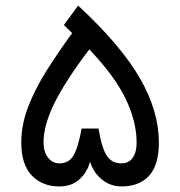

<svg xmlns="http://www.w3.org/2000/svg" viewBox="-20 -671 648 691"><path d="M261.2 -650.9Q415 -508.3 483.4 -389.6Q551.8 -271 551.8 -158.7Q551.8 -76.7 516.4 -38.3Q481 0 417 0Q377.4 0 346.7 -25.1Q315.9 -50.3 304.2 -89.4Q293.5 -50.3 265.4 -25.1Q237.3 0 193.8 0Q131.8 0 94.2 -39.6Q56.6 -79.1 56.6 -158.7Q56.6 -222.7 81.8 -287.6Q106.9 -352.5 148.7 -418.5Q190.4 -484.4 239.7 -551.8L210 -581.1ZM193.4 -83Q226.6 -83 243.4 -109.6Q260.3 -136.2 273.9 -208.5H334.5Q346.7 -136.2 365 -109.6Q383.3 -83 417 -83Q442.9 -83 457.3 -102.8Q471.7 -122.6 471.7 -158.2Q471.7 -233.4 432.1 -315.7Q392.6 -397.9 301.3 -493.2Q217.3 -382.8 177 -302Q136.7 -221.2 136.7 -158.2Q136.7 -124 153.1 -103.5Q169.4 -83 193.4 -83Z"/></svg>

Font: Vazir WOL
Style: Regular-WOL
Weight: 400
Designer: Saber Rastikerdar
Foundry: Saber Rastikerdar
Version: Version 30.00;August 23, 2021;FontCreator 13.0.0.2683 64-bit